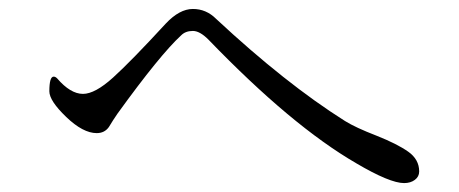

<svg xmlns="http://www.w3.org/2000/svg" viewBox="-20 -575 1040 435"><path d="M91.8 -368.2Q91.8 -401.4 101.6 -401.4Q105.5 -401.4 109.4 -397.5Q139.6 -362.3 168 -362.3Q195.3 -362.3 236.3 -399.4Q277.3 -436.5 355.5 -521.5Q386.7 -554.7 417 -554.7Q447.3 -554.7 469.7 -532.2Q627 -385.7 761.7 -300.8Q785.2 -286.1 833 -267.6Q879.9 -249 904.8 -231.4Q929.7 -213.9 929.7 -186.5Q929.7 -174.8 919.9 -167.5Q910.2 -160.2 895.5 -160.2Q863.3 -160.2 787.1 -205.1Q640.6 -290 452.1 -485.4Q432.6 -504.9 417 -504.9Q400.4 -504.9 390.6 -495.1Q342.8 -451.2 246.1 -317.4Q243.2 -313.5 236.3 -302.7Q229.5 -292 226.6 -287.1Q216.8 -273.4 199.2 -273.4Q168 -273.4 129.9 -310.1Q91.8 -346.7 91.8 -368.2Z"/></svg>

Font: GenEi Koburi Mincho v6
Style: Regular
Weight: 400
Designer: o_tamon (Modified)
Foundry: o_tamon / Adobe Systems Incorporated
Version: Version 6.1